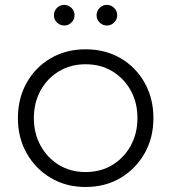

<svg xmlns="http://www.w3.org/2000/svg" viewBox="-20 -737 684 767"><path d="M321.7 10Q400.7 10 461.9 -26.5Q523 -63 557.9 -125Q592.9 -187 592.9 -265Q592.9 -343.8 557.9 -406.1Q523 -468.5 461.9 -504.3Q400.7 -540 321.7 -540Q243.6 -540 182.5 -504.3Q121.3 -468.5 86.4 -406.1Q51.5 -343.8 51.5 -265Q51.5 -187 86.4 -125Q121.3 -63 182.5 -26.5Q243.6 10 321.7 10ZM321.7 -49.7Q261.8 -49.7 215.1 -78.3Q168.5 -106.9 141.9 -155.6Q115.3 -204.3 115.3 -265Q115.3 -326.9 141.9 -375.3Q168.5 -423.6 215.1 -452Q261.8 -480.3 321.7 -480.3Q382.6 -480.3 429.2 -452Q475.8 -423.6 502.4 -375.3Q529.1 -326.9 529.1 -265Q529.1 -204.3 502.4 -155.5Q475.8 -106.6 429.2 -78.2Q382.6 -49.7 321.7 -49.7ZM236.5 -635.1Q253.4 -635.1 265.6 -647.2Q277.8 -659.2 277.8 -676.2Q277.8 -693.2 265.6 -705.3Q253.4 -717.5 236.5 -717.5Q219.5 -717.5 207.5 -705.3Q195.4 -693.2 195.4 -676.2Q195.4 -659.2 207.5 -647.2Q219.5 -635.1 236.5 -635.1ZM406.9 -635.1Q423.8 -635.1 436 -647.2Q448.2 -659.2 448.2 -676.2Q448.2 -693.2 436 -705.3Q423.8 -717.5 406.9 -717.5Q389.9 -717.5 377.9 -705.3Q365.8 -693.2 365.8 -676.2Q365.8 -659.2 377.9 -647.2Q389.9 -635.1 406.9 -635.1Z"/></svg>

Font: Roundo Variable
Style: Regular
Weight: 200
Designer: Shiva Nallaperumal
Foundry: Indian Type Foundry
Version: Version 2.000